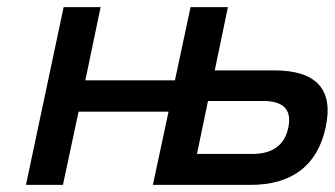

<svg xmlns="http://www.w3.org/2000/svg" viewBox="-20 -520 942 540"><path d="M53 0H157L201 -206H454L410 0H684C802 0 873 -55 896 -162C919 -268 870 -322 752 -322H584L621 -500H516L472 -294H220L263 -500H159ZM534 -87 565 -236H720C778 -236 801 -211 791 -162C781 -112 747 -87 689 -87Z"/></svg>

Font: LT Wave Text Medium Italic
Style: Regular
Weight: 500
Designer: Daniel Lyons
Version: Version 2.5 (Glyphs App)